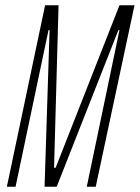

<svg xmlns="http://www.w3.org/2000/svg" viewBox="-20 -708 530 728"><path d="M6 0 151 -688H202L185 -72H191L433 -688H490L343 0H309L433 -594H429L195 0H149L168 -594H164L39 0Z"/></svg>

Font: Saira UltraCondensed Thin
Style: Italic
Weight: 250
Width: 1
Italic angle: -12°
Designer: Hector Gatti with collaboration of the Omnibus-Type team
Foundry: Omnibus-Type
Version: Version 1.101